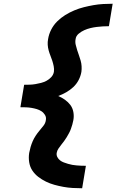

<svg xmlns="http://www.w3.org/2000/svg" viewBox="-20 -853 640 1026"><path d="M419 153Q394 153 368.5 151.5Q343 150 318.5 145.5Q294 141 270.5 134.5Q247 128 225.5 117.5Q204 107 185 92.5Q166 78 153 58.5Q140 39 136 14Q132 -11 136 -36Q139 -52 143.5 -67.5Q148 -83 154.5 -98Q161 -113 170.5 -127.5Q180 -142 191 -155Q202 -168 212.5 -181.5Q223 -195 225 -211Q228 -226 220.5 -238.5Q213 -251 201.5 -258.5Q190 -266 176.5 -270Q163 -274 148.5 -276.5Q134 -279 119 -279.5Q104 -280 89 -280L94 -310L109 -400Q124 -400 139 -400.5Q154 -401 169 -403.5Q184 -406 199.5 -410Q215 -414 229 -421.5Q243 -429 254 -441Q265 -453 268 -469Q270 -484 267 -499Q264 -514 259.5 -528Q255 -542 249.5 -555.5Q244 -569 240 -583.5Q236 -598 235 -613.5Q234 -629 237 -644Q241 -670 253.5 -694.5Q266 -719 285.5 -738.5Q305 -758 328.5 -772.5Q352 -787 377 -797.5Q402 -808 428 -814.5Q454 -821 479.5 -825.5Q505 -830 531 -831.5Q557 -833 582 -833L562 -713Q546 -713 529.5 -712Q513 -711 496.5 -709Q480 -707 463.5 -703Q447 -699 431 -692Q415 -685 400.5 -673Q386 -661 384 -644Q381 -629 384.5 -614Q388 -599 392.5 -585Q397 -571 402 -557Q407 -543 411 -529Q415 -515 416 -499.5Q417 -484 415 -469Q411 -446 400 -425Q389 -404 372 -388Q355 -372 334 -360Q313 -348 291 -340Q310 -332 327 -320Q344 -308 356 -292Q368 -276 372 -254.5Q376 -233 372 -211Q370 -199 366.5 -187.5Q363 -176 359 -164.5Q355 -153 349 -142Q343 -131 336.5 -120Q330 -109 322.5 -99Q315 -89 307 -79Q299 -69 292 -58.5Q285 -48 283 -36Q281 -24 286.5 -13.5Q292 -3 301 4Q310 11 321 15Q332 19 343.5 22.5Q355 26 366.5 28Q378 30 390 31Q402 32 414.5 32.5Q427 33 439 33Z"/></svg>

Font: Iosevka Curly HvExObl
Style: Regular
Weight: 900
Width: 7
Italic angle: -9°
Monospace: yes
Designer: Belleve Invis
Foundry: Belleve Invis
Version: Version 11.1.0; ttfautohint (v1.8.3)